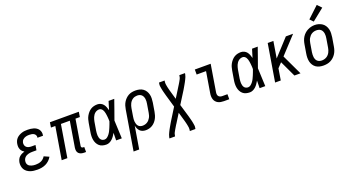

<svg xmlns="http://www.w3.org/2000/svg" viewBox="-58 -1535 4616 2515"><g transform="rotate(-20 2250.0 -277.0)"><path d="M215 8Q189 8 163.5 5Q138 2 114.5 -6.5Q91 -15 71 -30Q51 -45 39 -65.5Q27 -86 23 -112Q19 -138 23 -163Q27 -183 35.5 -202Q44 -221 60 -235.5Q76 -250 94.5 -259Q113 -268 133 -274Q117 -283 104.5 -296Q92 -309 85 -326Q78 -343 77 -362Q76 -381 79 -400Q82 -420 90.5 -439.5Q99 -459 114 -474.5Q129 -490 148 -500.5Q167 -511 187 -517.5Q207 -524 227 -526Q247 -528 267 -528Q289 -528 310 -525.5Q331 -523 351 -517Q371 -511 388 -500Q405 -489 417 -472.5Q429 -456 433.5 -435.5Q438 -415 434 -393Q434 -391 433.5 -389Q433 -387 433 -385H355Q355 -386 355.5 -387Q356 -388 356 -390Q359 -406 351.5 -421Q344 -436 330.5 -444Q317 -452 300.5 -455Q284 -458 267 -458Q255 -458 243.5 -457Q232 -456 220.5 -453Q209 -450 198 -444.5Q187 -439 177.5 -430.5Q168 -422 162.5 -411Q157 -400 155 -389Q152 -370 157.5 -352.5Q163 -335 176.5 -324Q190 -313 208 -309Q226 -305 244 -305H299L287 -235H233Q219 -235 205.5 -234Q192 -233 178 -229.5Q164 -226 151 -220Q138 -214 127 -204Q116 -194 109.5 -181Q103 -168 101 -155Q98 -140 100.5 -125.5Q103 -111 111 -99.5Q119 -88 131 -81Q143 -74 157 -69.5Q171 -65 185.5 -63.5Q200 -62 215 -62Q233 -62 252 -65Q271 -68 289.5 -76Q308 -84 323 -98Q338 -112 348 -129L418 -98Q403 -71 380 -49.5Q357 -28 329.5 -15Q302 -2 272.5 3Q243 8 215 8Z M864 8Q843 8 823 2.5Q803 -3 789 -17Q775 -31 771.5 -51.5Q768 -72 771 -93L830 -450H706L632 0H553L628 -450H567L578 -520H981L970 -450H909L850 -93Q849 -87 849.5 -81Q850 -75 854 -70.5Q858 -66 863.5 -64Q869 -62 875 -62H890V8Z M1175 8Q1148 8 1122 1Q1096 -6 1077 -23Q1058 -40 1046.5 -63Q1035 -86 1030.5 -111.5Q1026 -137 1027 -164.5Q1028 -192 1033 -219L1053 -339Q1057 -363 1063.5 -386Q1070 -409 1082 -430.5Q1094 -452 1111 -471.5Q1128 -491 1149 -504Q1170 -517 1193.5 -522.5Q1217 -528 1241 -528Q1265 -528 1287 -517.5Q1309 -507 1323 -489Q1337 -471 1345.5 -449Q1354 -427 1360 -404L1361 -406Q1369 -434 1378 -462.5Q1387 -491 1396 -520H1475Q1451 -453 1428 -386Q1405 -319 1380 -252Q1383 -189 1385.5 -126Q1388 -63 1391 0H1312Q1313 -26 1313 -52.5Q1313 -79 1314 -105Q1302 -84 1288.5 -64.5Q1275 -45 1257.5 -28.5Q1240 -12 1218.5 -2Q1197 8 1175 8ZM1175 -62Q1196 -62 1213.5 -76.5Q1231 -91 1244 -108.5Q1257 -126 1266.5 -145.5Q1276 -165 1284.5 -185Q1293 -205 1300.5 -225Q1308 -245 1315 -265Q1315 -279 1314.5 -293.5Q1314 -308 1312.5 -322Q1311 -336 1309.5 -350.5Q1308 -365 1305 -379Q1302 -393 1298 -406Q1294 -419 1286.5 -430.5Q1279 -442 1267 -450Q1255 -458 1241 -458Q1226 -458 1211 -453Q1196 -448 1183.5 -438Q1171 -428 1161.5 -414.5Q1152 -401 1146 -386.5Q1140 -372 1136 -357.5Q1132 -343 1129 -328L1109 -208Q1107 -192 1105.5 -176Q1104 -160 1105 -144.5Q1106 -129 1110 -114Q1114 -99 1122.5 -87Q1131 -75 1145 -68.5Q1159 -62 1175 -62Z M1477 215 1569 -339Q1573 -364 1580.5 -388Q1588 -412 1601 -434Q1614 -456 1633 -475Q1652 -494 1675 -506.5Q1698 -519 1723 -523.5Q1748 -528 1772 -528Q1800 -528 1827.5 -521.5Q1855 -515 1876.5 -499.5Q1898 -484 1912 -461.5Q1926 -439 1932.5 -412.5Q1939 -386 1938 -357.5Q1937 -329 1933 -301L1913 -181Q1909 -157 1902 -134Q1895 -111 1883.5 -89.5Q1872 -68 1855 -49Q1838 -30 1817 -17Q1796 -4 1772 2Q1748 8 1725 8Q1702 8 1680.5 1Q1659 -6 1644 -21.5Q1629 -37 1620 -57Q1611 -77 1607 -99L1555 215ZM1705 -62Q1721 -62 1737.5 -66Q1754 -70 1769 -79Q1784 -88 1795.5 -101Q1807 -114 1815.5 -129Q1824 -144 1828.5 -160Q1833 -176 1836 -192L1856 -312Q1859 -329 1860 -346.5Q1861 -364 1858.5 -380Q1856 -396 1849.5 -411Q1843 -426 1831.5 -437Q1820 -448 1804 -453Q1788 -458 1771 -458Q1755 -458 1739 -454Q1723 -450 1708.5 -440.5Q1694 -431 1683 -418Q1672 -405 1664.5 -390Q1657 -375 1652.5 -359.5Q1648 -344 1645 -328L1627 -217Q1624 -200 1622.5 -182Q1621 -164 1623 -147.5Q1625 -131 1630 -115Q1635 -99 1645.5 -86.5Q1656 -74 1672 -68Q1688 -62 1705 -62Z M1977 215 1980 197Q1983 181 1989.5 165.5Q1996 150 2003.5 134.5Q2011 119 2019 104Q2027 89 2035.5 74.5Q2044 60 2052.5 45Q2061 30 2070 15L2177 -157L2127 -329Q2123 -343 2119.5 -357Q2116 -371 2112 -385Q2108 -399 2105 -413.5Q2102 -428 2099.5 -442.5Q2097 -457 2095 -471.5Q2093 -486 2096 -502L2099 -520H2177L2174 -502Q2172 -488 2173.5 -475Q2175 -462 2177.5 -449Q2180 -436 2182.5 -423.5Q2185 -411 2188.5 -398.5Q2192 -386 2195 -373.5Q2198 -361 2202 -349L2232 -245L2302 -357Q2303 -360 2304.5 -362Q2306 -364 2308 -366Q2308 -366 2308 -366Q2308 -366 2308 -366Q2309 -369 2310.5 -371Q2312 -373 2313 -375Q2323 -391 2332.5 -406Q2342 -421 2351 -437Q2360 -453 2368.5 -469Q2377 -485 2379 -502L2382 -520H2461L2458 -502Q2455 -486 2448.5 -470.5Q2442 -455 2434.5 -439.5Q2427 -424 2419 -409Q2411 -394 2402.5 -379.5Q2394 -365 2385.5 -350Q2377 -335 2368 -320L2260 -148L2311 24Q2315 38 2318.5 52Q2322 66 2326 80Q2330 94 2333 108.5Q2336 123 2338.5 137.5Q2341 152 2343 166.5Q2345 181 2342 197L2339 215H2261L2264 197Q2266 183 2264.5 170Q2263 157 2260.5 144Q2258 131 2255.5 118.5Q2253 106 2249.5 93.5Q2246 81 2243 68.5Q2240 56 2236 44L2206 -60L2136 52Q2135 55 2133.5 57Q2132 59 2130 61Q2130 61 2130 61Q2130 61 2130 61Q2129 64 2127.5 66Q2126 68 2125 70H2124Q2115 86 2105.5 101Q2096 116 2087 132Q2078 148 2069.5 164Q2061 180 2059 197L2055 215Z M2815 0Q2794 0 2773 -3.5Q2752 -7 2734 -16.5Q2716 -26 2703 -41.5Q2690 -57 2684 -76.5Q2678 -96 2677.5 -117.5Q2677 -139 2681 -160L2729 -450H2598V-520H2819L2758 -149Q2755 -134 2756 -119Q2757 -104 2765 -92.5Q2773 -81 2786.5 -75.5Q2800 -70 2815 -70H2889V0Z M3175 8Q3148 8 3122 1Q3096 -6 3077 -23Q3058 -40 3046.5 -63Q3035 -86 3030.5 -111.5Q3026 -137 3027 -164.5Q3028 -192 3033 -219L3053 -339Q3057 -363 3063.5 -386Q3070 -409 3082 -430.5Q3094 -452 3111 -471.5Q3128 -491 3149 -504Q3170 -517 3193.5 -522.5Q3217 -528 3241 -528Q3265 -528 3287 -517.5Q3309 -507 3323 -489Q3337 -471 3345.5 -449Q3354 -427 3360 -404L3361 -406Q3369 -434 3378 -462.5Q3387 -491 3396 -520H3475Q3451 -453 3428 -386Q3405 -319 3380 -252Q3383 -189 3385.5 -126Q3388 -63 3391 0H3312Q3313 -26 3313 -52.5Q3313 -79 3314 -105Q3302 -84 3288.5 -64.5Q3275 -45 3257.5 -28.5Q3240 -12 3218.5 -2Q3197 8 3175 8ZM3175 -62Q3196 -62 3213.5 -76.5Q3231 -91 3244 -108.5Q3257 -126 3266.5 -145.5Q3276 -165 3284.5 -185Q3293 -205 3300.5 -225Q3308 -245 3315 -265Q3315 -279 3314.5 -293.5Q3314 -308 3312.5 -322Q3311 -336 3309.5 -350.5Q3308 -365 3305 -379Q3302 -393 3298 -406Q3294 -419 3286.5 -430.5Q3279 -442 3267 -450Q3255 -458 3241 -458Q3226 -458 3211 -453Q3196 -448 3183.5 -438Q3171 -428 3161.5 -414.5Q3152 -401 3146 -386.5Q3140 -372 3136 -357.5Q3132 -343 3129 -328L3109 -208Q3107 -192 3105.5 -176Q3104 -160 3105 -144.5Q3106 -129 3110 -114Q3114 -99 3122.5 -87Q3131 -75 3145 -68.5Q3159 -62 3175 -62Z M3528 0 3614 -520H3693L3655 -289L3867 -520H3968L3748 -283L3882 0H3797L3719 -166L3692 -223L3633 -160L3607 0Z M4202 8Q4174 8 4146.5 1.5Q4119 -5 4097.5 -20Q4076 -35 4061.5 -58Q4047 -81 4041 -107.5Q4035 -134 4035.5 -162.5Q4036 -191 4041 -219L4061 -339Q4065 -364 4073 -388.5Q4081 -413 4095 -435.5Q4109 -458 4129 -476.5Q4149 -495 4172.5 -507Q4196 -519 4221 -525Q4246 -531 4272 -531Q4300 -531 4327 -523Q4354 -515 4375.5 -500Q4397 -485 4411.5 -462Q4426 -439 4432.5 -412.5Q4439 -386 4438 -357.5Q4437 -329 4433 -301L4413 -181Q4409 -156 4401 -131.5Q4393 -107 4379 -84.5Q4365 -62 4345 -43.5Q4325 -25 4301.5 -13Q4278 -1 4252.5 3.5Q4227 8 4202 8ZM4204 -62Q4220 -62 4236.5 -66Q4253 -70 4268 -78.5Q4283 -87 4295 -100Q4307 -113 4315.5 -128.5Q4324 -144 4328.5 -160Q4333 -176 4336 -192L4356 -312Q4359 -329 4360 -346.5Q4361 -364 4358.5 -380.5Q4356 -397 4349 -412.5Q4342 -428 4330 -438.5Q4318 -449 4301.5 -453.5Q4285 -458 4268 -458Q4251 -458 4235 -454Q4219 -450 4204 -441Q4189 -432 4177.5 -419Q4166 -406 4157.5 -391Q4149 -376 4144.5 -360Q4140 -344 4137 -328L4117 -208Q4115 -191 4114 -173.5Q4113 -156 4115.5 -139.5Q4118 -123 4124.5 -108Q4131 -93 4143 -82.5Q4155 -72 4171 -67Q4187 -62 4204 -62ZM4277 -577 4232 -623 4388 -769 4444 -711Z"/></g></svg>

Font: Iosevka Gothic
Style: Italic
Weight: 400
Italic angle: -9°
Monospace: yes
Designer: Belleve Invis
Foundry: Belleve Invis
Version: Version 15.5.1; ttfautohint (v1.8.4)